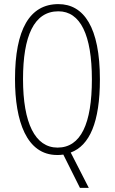

<svg xmlns="http://www.w3.org/2000/svg" viewBox="-20 -810 559 934"><path d="M466 -424C466 -677 388 -790 264 -790C125 -790 53 -668 53 -425C53 -221 109 -56 258 -56C267 -56 276 -56 288 -58L369 104H412L324 -68C416 -102 466 -216 466 -424ZM92 -425C92 -634 145 -755 264 -755C371 -755 427 -640 427 -424C427 -208 373 -92 260 -92C151 -92 92 -211 92 -425Z"/></svg>

Font: Noto Sans Malayalam UI ExtraCondensed ExtraLight
Style: Regular
Weight: 200
Width: 2
Designer: Jelle Bosma - Monotype Design Team
Foundry: Monotype Imaging Inc.
Version: Version 2.104